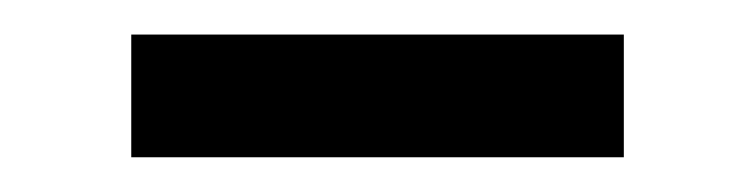

<svg xmlns="http://www.w3.org/2000/svg" viewBox="-20 -302 433 110"><path d="M55.2 -282.2H337.4V-211.9H55.2Z"/></svg>

Font: Aubrey
Style: Regular
Weight: 400
Designer: Gayaneh Bagdasaryan | Cyreal.org
Foundry: Gayaneh Bagdasaryan | Cyreal.org
Version: Version 1.000